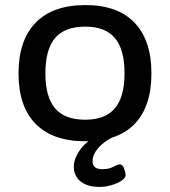

<svg xmlns="http://www.w3.org/2000/svg" viewBox="-20 -550 670 757"><path d="M317 7Q188 7 120.5 -61.5Q53 -130 53 -261Q53 -391 120.5 -460.5Q188 -530 317 -530Q444 -530 510.5 -460.5Q577 -391 577 -261Q577 -130 511 -61.5Q445 7 317 7ZM316 -78Q395 -78 433 -123Q471 -168 471 -261Q471 -355 433 -400Q395 -445 316 -445Q235 -445 197 -400Q159 -355 159 -261Q159 -168 197 -123Q235 -78 316 -78ZM373 187Q325 187 298 165.5Q271 144 271 107Q271 75 297 39Q323 3 371 -17L426 -10Q388 9 366.5 34.5Q345 60 345 86Q345 117 383 117Q410 117 427 107.5Q444 98 453 98Q463 98 469 114Q475 130 475 141Q475 152 459 162.5Q443 173 419.5 180Q396 187 373 187Z"/></svg>

Font: Asap Semi Expanded Medium
Style: Regular
Weight: 500
Width: 6
Designer: Pablo Cosgaya
Foundry: Omnibus-Type
Version: Version 3.001; ttfautohint (v1.8.4.7-5d5b)